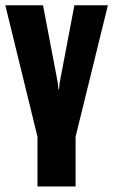

<svg xmlns="http://www.w3.org/2000/svg" viewBox="-26 -504 420 711"><path d="M112.8 186.5H253.9V2.4L373.5 -484.4H249.5L200.7 -228Q196.8 -210.4 194.8 -197Q192.9 -183.6 192.4 -173.3H190.4Q189.9 -183.6 188 -197Q186 -210.4 182.1 -228.5L133.3 -484.4H-6.3L112.8 2.4Z"/></svg>

Font: Roboto Flex
Style: wght 700 wdth 25 opsz 34 GRAD 0.00 slnt 0.00 XTRA 468 XOPQ 96 YOPQ 79 YTLC 514 YTUC 712 YTAS 750 YTDE -203.00 YTFI 738
Weight: 700
Width: 1
Designer: Berlow after Robertson
Foundry: Google
Version: Version 3.100